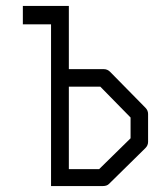

<svg xmlns="http://www.w3.org/2000/svg" viewBox="-20 -679 532 647"><path d="M57 -659H212V-446H330Q342 -446 351 -437L470 -316Q479 -307 479 -295V-201Q479 -189 470 -180L347 -59Q340 -52 326 -52H152V-597H57ZM212 -109H314L420 -213V-283L318 -387H212Z"/></svg>

Font: IBM 3270 Semi-Condensed
Style: Condensed
Weight: 400
Monospace: yes
Version: Version 2.3.1